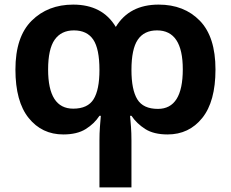

<svg xmlns="http://www.w3.org/2000/svg" viewBox="-20 -574 1003 834"><path d="M662 -442Q774 -442 774 -273Q774 -101 666 -101Q602 -101 576.5 -142.5Q551 -184 551 -270Q551 -361 578.5 -401.5Q606 -442 662 -442ZM301 -442Q358 -442 385 -402Q412 -362 412 -270Q412 -184 386.5 -143Q361 -102 298 -102Q189 -102 189 -272Q189 -361 217.5 -401.5Q246 -442 301 -442ZM669 -554Q542 -554 483 -457Q425 -554 298 -554Q188 -554 117.5 -484Q47 -414 47 -272Q47 -133 104.5 -61.5Q162 10 255 10Q315 10 352.5 -13.5Q390 -37 412 -71H418Q416 -49 414 -22Q412 5 412 37V240H551V37Q551 4 549 -23Q547 -50 545 -71H551Q574 -37 611 -13.5Q648 10 708 10Q801 10 858.5 -61.5Q916 -133 916 -272Q916 -414 848 -484Q780 -554 669 -554Z"/></svg>

Font: Noto Sans UI
Style: Bold
Weight: 700
Designer: Monotype Design Team
Foundry: Monotype Imaging Inc.
Version: Version 1.901